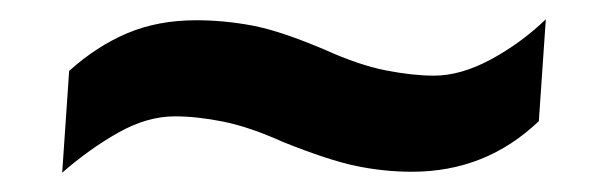

<svg xmlns="http://www.w3.org/2000/svg" viewBox="-20 -383 639 201"><path d="M276.7 -234.2Q241.1 -250.2 213.6 -255.7Q186.1 -261.2 163.1 -261.2Q134.1 -261.2 103.9 -244.2Q73.7 -227.2 45.1 -202.2L52.4 -308.8Q81.4 -334.8 113.4 -348.3Q145.4 -361.8 185.4 -361.8Q214.4 -361.8 243.9 -356.3Q273.4 -350.8 320.4 -330.8Q355.9 -314.8 384 -309.3Q412.1 -303.8 434.3 -303.8Q462.4 -303.8 493.9 -320.8Q525.4 -337.8 551.4 -362.8L544.1 -256.2Q488.7 -203.2 411.3 -203.2Q382.1 -203.2 353.1 -209.2Q324.1 -215.2 276.7 -234.2Z"/></svg>

Font: Ancizar Sans Thin
Style: Italic
Weight: 100
Italic angle: -4°
Designer: Cesar Puertas, Viviana Monsalve, Julian Moncada, Julian Prieto, Jose Castro, Mariel Hernandez, Felipe Aragon, Sara Alarc
Version: Version 8.100